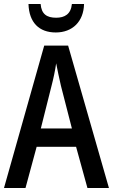

<svg xmlns="http://www.w3.org/2000/svg" viewBox="-20 -944 567 964"><path d="M402 -924H341C336 -873 305 -855 262 -855C215 -855 188 -873 184 -924H123C126 -831 176 -781 260 -781C344 -781 400 -836 402 -924ZM419 0H527L322 -715H202L0 0H108L164 -207H362ZM286 -513 341 -299H185L239 -514C248 -548 257 -591 262 -626C268 -594 278 -548 286 -513Z"/></svg>

Font: Noto Sans Thai Cond Med
Style: Regular
Weight: 500
Width: 3
Designer: Monotype Design Team
Foundry: Monotype Imaging Inc.
Version: Version 2.002